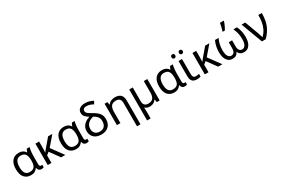

<svg xmlns="http://www.w3.org/2000/svg" viewBox="141 -2366 6131 4166"><g transform="rotate(-30 3206.5 -282.5)"><path d="M275 10Q177 10 116 -59.5Q55 -129 55 -266Q55 -402 115 -474Q175 -546 283 -546Q342 -546 381.5 -525.5Q421 -505 447 -464H453Q458 -481 466 -501Q474 -521 485 -536H554Q547 -514 541 -478Q535 -442 532 -402Q529 -362 529 -326V-118Q529 -87 541 -74.5Q553 -62 570 -62Q578 -62 587 -64Q596 -66 600 -67V-3Q593 1 577 5.5Q561 10 544 10Q507 10 483.5 -8Q460 -26 449 -72H442Q419 -38 381 -14Q343 10 275 10ZM290 -63Q373 -63 407.5 -110.5Q442 -158 442 -261V-267Q442 -367 409.5 -419.5Q377 -472 289 -472Q216 -472 181 -419Q146 -366 146 -265Q146 -165 180.5 -114Q215 -63 290 -63Z M1124 -536 921 -299 1140 0H1035L859 -242L793 -188V0H700V-536H793V-397Q793 -357 791 -319Q789 -281 787 -261H789Q798 -274 808.5 -287.5Q819 -301 828 -312L1018 -536Z M1404 10Q1306 10 1245 -59.5Q1184 -129 1184 -266Q1184 -402 1244 -474Q1304 -546 1412 -546Q1471 -546 1510.5 -525.5Q1550 -505 1576 -464H1582Q1587 -481 1595 -501Q1603 -521 1614 -536H1683Q1676 -514 1670 -478Q1664 -442 1661 -402Q1658 -362 1658 -326V-118Q1658 -87 1670 -74.5Q1682 -62 1699 -62Q1707 -62 1716 -64Q1725 -66 1729 -67V-3Q1722 1 1706 5.5Q1690 10 1673 10Q1636 10 1612.5 -8Q1589 -26 1578 -72H1571Q1548 -38 1510 -14Q1472 10 1404 10ZM1419 -63Q1502 -63 1536.5 -110.5Q1571 -158 1571 -261V-267Q1571 -367 1538.5 -419.5Q1506 -472 1418 -472Q1345 -472 1310 -419Q1275 -366 1275 -265Q1275 -165 1309.5 -114Q1344 -63 1419 -63Z M2063 -760Q2132 -760 2181 -743Q2230 -726 2269 -706L2231 -637Q2194 -658 2152 -673Q2110 -688 2059 -688Q2014 -688 1993 -667.5Q1972 -647 1972 -619Q1972 -595 1985 -576Q1998 -557 2027.5 -536.5Q2057 -516 2106 -489Q2197 -440 2245.5 -381.5Q2294 -323 2294 -236Q2294 -116 2225.5 -53Q2157 10 2044 10Q1973 10 1917 -16Q1861 -42 1829.5 -92.5Q1798 -143 1798 -214Q1798 -278 1825.5 -326Q1853 -374 1900.5 -406.5Q1948 -439 2007 -456Q1951 -488 1917 -526.5Q1883 -565 1883 -620Q1883 -689 1934.5 -724.5Q1986 -760 2063 -760ZM2077 -418Q2046 -411 2013.5 -396.5Q1981 -382 1953 -358.5Q1925 -335 1907.5 -299.5Q1890 -264 1890 -213Q1890 -147 1930.5 -105Q1971 -63 2044 -63Q2121 -63 2162 -107.5Q2203 -152 2203 -235Q2203 -303 2169.5 -345Q2136 -387 2077 -418Z M2691 -546Q2787 -546 2836 -499.5Q2885 -453 2885 -349V240H2798V-343Q2798 -407 2769 -439.5Q2740 -472 2678 -472Q2590 -472 2555.5 -422Q2521 -372 2521 -278V0H2433V-536H2504L2517 -463H2522Q2548 -505 2594 -525.5Q2640 -546 2691 -546Z M3504 -536V0H3433L3419 -72H3414Q3389 -32 3349 -11Q3309 10 3253 10Q3214 10 3186 -2.5Q3158 -15 3138 -35H3134Q3136 -17 3137.5 13Q3139 43 3139 84V240H3051V-536H3139V-190Q3139 -63 3259 -63Q3348 -63 3382 -113Q3416 -163 3416 -257V-536Z M3864 10Q3766 10 3705 -59.5Q3644 -129 3644 -266Q3644 -402 3704 -474Q3764 -546 3872 -546Q3931 -546 3970.5 -525.5Q4010 -505 4036 -464H4042Q4047 -481 4055 -501Q4063 -521 4074 -536H4143Q4136 -514 4130 -478Q4124 -442 4121 -402Q4118 -362 4118 -326V-118Q4118 -87 4130 -74.5Q4142 -62 4159 -62Q4167 -62 4176 -64Q4185 -66 4189 -67V-3Q4182 1 4166 5.5Q4150 10 4133 10Q4096 10 4072.5 -8Q4049 -26 4038 -72H4031Q4008 -38 3970 -14Q3932 10 3864 10ZM3879 -63Q3962 -63 3996.5 -110.5Q4031 -158 4031 -261V-267Q4031 -367 3998.5 -419.5Q3966 -472 3878 -472Q3805 -472 3770 -419Q3735 -366 3735 -265Q3735 -165 3769.5 -114Q3804 -63 3879 -63Z M4373 -536V-158Q4373 -110 4391.5 -86Q4410 -62 4450 -62Q4472 -62 4495.5 -65.5Q4519 -69 4532 -73V-6Q4518 1 4491 5.5Q4464 10 4438 10Q4394 10 4359.5 -4.5Q4325 -19 4305.5 -55.5Q4286 -92 4286 -157V-536ZM4193 -681Q4193 -707 4207 -718.5Q4221 -730 4240 -730Q4259 -730 4273 -718.5Q4287 -707 4287 -681Q4287 -656 4273 -643.5Q4259 -631 4240 -631Q4221 -631 4207 -643.5Q4193 -656 4193 -681ZM4381 -681Q4381 -707 4394.5 -718.5Q4408 -730 4427 -730Q4446 -730 4460 -718.5Q4474 -707 4474 -681Q4474 -656 4460 -643.5Q4446 -631 4427 -631Q4408 -631 4394.5 -643.5Q4381 -656 4381 -681Z M5059 -536 4856 -299 5075 0H4970L4794 -242L4728 -188V0H4635V-536H4728V-397Q4728 -357 4726 -319Q4724 -281 4722 -261H4724Q4733 -274 4743.5 -287.5Q4754 -301 4763 -312L4953 -536Z M5751 -536Q5782 -466 5796 -402Q5810 -338 5810 -260Q5810 -180 5788 -119Q5766 -58 5723.5 -24Q5681 10 5619 10Q5511 10 5477 -80H5472Q5440 10 5331 10Q5269 10 5226.5 -24Q5184 -58 5162 -119Q5140 -180 5140 -260Q5140 -338 5154 -402Q5168 -466 5199 -536H5289Q5258 -466 5243 -402.5Q5228 -339 5228 -259Q5228 -162 5258 -112.5Q5288 -63 5337 -63Q5387 -63 5410 -100Q5433 -137 5433 -193V-344H5517V-193Q5517 -131 5542 -97Q5567 -63 5612 -63Q5662 -63 5692 -112.5Q5722 -162 5722 -259Q5722 -339 5707.5 -402.5Q5693 -466 5661 -536ZM5434 -606V-620Q5443 -645 5452 -677.5Q5461 -710 5468 -744Q5475 -778 5479 -805H5573V-794Q5568 -772 5554 -738.5Q5540 -705 5522.5 -669.5Q5505 -634 5487 -606Z M5866 -536H5957L6064 -247Q6073 -223 6084.5 -190Q6096 -157 6106.5 -125.5Q6117 -94 6122 -74H6126Q6188 -137 6222.5 -206.5Q6257 -276 6271 -357.5Q6285 -439 6285 -536H6372Q6372 -431 6353.5 -340.5Q6335 -250 6289.5 -166.5Q6244 -83 6161 0H6066Z"/></g></svg>

Font: Noto IKEA Simplified Chinese
Style: Regular
Weight: 400
Designer: Monotype Design Team
Foundry: Monotype Imaging Inc.
Version: Version 1.100